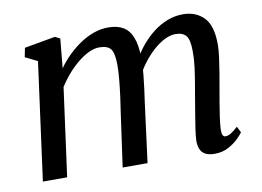

<svg xmlns="http://www.w3.org/2000/svg" viewBox="-66 -666 1057 775"><g transform="rotate(-10 462.5 -278.5)"><path d="M222 -556.5 210.5 -436.5Q229 -463 253 -486.5Q277 -510 304.2 -528.2Q331.5 -546.5 360.8 -556.8Q390 -567 419.5 -567Q456.5 -567 480.8 -552.8Q505 -538.5 517.2 -507.5Q529.5 -476.5 530.5 -426.5Q530.5 -421.5 530.2 -416Q530 -410.5 529.8 -404.8Q529.5 -399 529 -393L513 -413.5Q531 -446 554.2 -474Q577.5 -502 605 -523Q632.5 -544 663 -555.5Q693.5 -567 726 -567Q778 -567 811 -534Q844 -501 844 -422Q844 -401.5 840 -371Q836 -340.5 830.5 -307.8Q825 -275 820 -247Q815.5 -221.5 810.5 -192.5Q805.5 -163.5 801.5 -135.5Q797.5 -107.5 796 -84.5Q795.5 -67.5 799 -59.8Q802.5 -52 810 -52Q821 -52 832.8 -59Q844.5 -66 862 -82L874.5 -57Q869.5 -49.5 853.8 -33.5Q838 -17.5 813 -3.8Q788 10 756 10Q731 10 716.8 2Q702.5 -6 696.8 -20.5Q691 -35 691 -54.5Q692 -75 696 -103.5Q700 -132 705.5 -163.2Q711 -194.5 715.5 -223Q720 -250.5 725.8 -283.5Q731.5 -316.5 735.8 -350.2Q740 -384 739.5 -413.5Q739.5 -460.5 725.8 -477Q712 -493.5 682.5 -493.5Q662 -493.5 638.5 -482Q615 -470.5 591.5 -449.5Q568 -428.5 547.2 -401Q526.5 -373.5 511.5 -342L530.5 -401.5Q529.5 -378.5 526.8 -351.2Q524 -324 520.5 -297Q517 -270 513.5 -246.5L481.5 0H379.5L410.5 -221Q415 -249 419.5 -282.8Q424 -316.5 427.2 -350.2Q430.5 -384 430.5 -412.5Q430 -461.5 416.8 -477.8Q403.5 -494 370 -494Q350.5 -494 328.2 -483.8Q306 -473.5 283 -455Q260 -436.5 239 -412.5Q218 -388.5 201 -361.5L152 0H52.5L117.5 -482.5L67.5 -507L75 -544.5L201.5 -567Z"/></g></svg>

Font: Merriweather 20pt
Style: Italic
Weight: 400
Italic angle: -7.8°
Version: Version 2.101